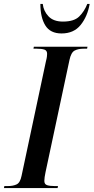

<svg xmlns="http://www.w3.org/2000/svg" viewBox="-52 -950 473 970"><path d="M-32 0 -30 -10H-12Q14 -10 32 -18.5Q50 -27 57 -62L180 -640Q184 -655 185 -664Q186 -673 186 -678Q186 -695 172 -699.5Q158 -704 134 -704H117L119 -714H390L388 -704H371Q343 -704 325 -694.5Q307 -685 299 -647L178 -80Q175 -66 173.5 -55Q172 -44 172 -36Q172 -19 186 -14.5Q200 -10 224 -10H241L239 0ZM259 -781Q202 -781 177 -821.5Q152 -862 152 -930H164Q168 -894 193 -867.5Q218 -841 266 -841Q322 -841 348 -866.5Q374 -892 389 -930H401Q390 -867 355.5 -824Q321 -781 259 -781Z"/></svg>

Font: Noto Serif Display ExtraCondensed SemiBold
Style: Italic
Weight: 600
Width: 2
Italic angle: -12°
Designer: Monotype Design Team
Foundry: Monotype Imaging Inc.
Version: Version 2.009